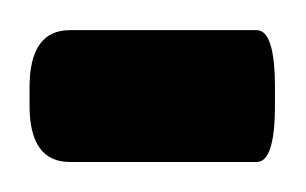

<svg xmlns="http://www.w3.org/2000/svg" viewBox="-49 -108 204 128"><path d="M-29.3 -37.6Q-29.3 0 -2.4 0H122.1Q134.3 0 134.3 -37.6V-49.8Q134.3 -87.9 122.1 -87.9H-2.4Q-29.3 -87.9 -29.3 -49.8Z"/></svg>

Font: Sahel VF Regular
Style: Regular
Weight: 400
Foundry: Saber Rastikerdar (saber.rastikerdar@gmail.com)
Version: Version 3.4.0